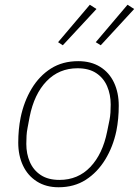

<svg xmlns="http://www.w3.org/2000/svg" viewBox="-20 -778 586 810"><path d="M227 12Q174 12 135.5 -12.5Q97 -37 77 -79.5Q57 -122 57 -176Q57 -204 59.5 -230.5Q62 -257 67 -282Q81 -350 113.5 -404Q146 -458 195 -489Q244 -520 310 -520Q364 -520 402.5 -496Q441 -472 461 -429.5Q481 -387 481 -332Q481 -305 478.5 -278Q476 -251 471 -226Q457 -159 424 -105Q391 -51 342 -19.5Q293 12 227 12ZM231 -19Q309 -19 361 -73.5Q413 -128 432 -223L442 -272Q445 -287 446 -303.5Q447 -320 447 -337Q447 -379 432 -414Q417 -449 386 -469.5Q355 -490 307 -490Q229 -490 176.5 -435.5Q124 -381 105 -285L96 -237Q93 -222 92 -205.5Q91 -189 91 -171Q91 -129 106 -94.5Q121 -60 152 -39.5Q183 -19 231 -19ZM387 -740 245 -587 225 -600 359 -758ZM546 -740 405 -587 384 -600 518 -758Z"/></svg>

Font: IBM Plex Sans ExtraLight
Style: Italic
Weight: 250
Italic angle: -11.31°
Designer: Mike Abbink, Paul van der Laan, Pieter van Rosmalen
Foundry: Bold Monday
Version: Version 3.201